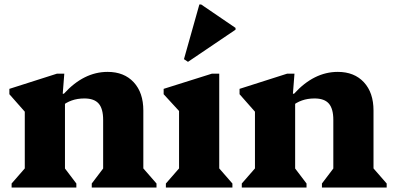

<svg xmlns="http://www.w3.org/2000/svg" viewBox="-20 -840 1762 860"><path d="M391 0V-18L457 -105L442 -76V-303Q442 -353 422 -376Q402 -399 358 -399Q327 -399 301.5 -390Q276 -381 256 -364V-420H266Q355 -518 462 -518Q536 -518 579 -471.5Q622 -425 622 -345V-76L606 -104L681 -18V0ZM32 0V-18L107 -104L91 -76V-403L134 -291L22 -418V-442L235 -510H268L261 -420H271V-76L256 -105L322 -18V0Z M723 0V-18L798 -104L782 -76V-374L825 -296L713 -418V-442L929 -510H962V-76L946 -104L1021 -18V0ZM822 -563 804 -575 873 -820H881L1035 -715V-707Z M1422 0V-18L1488 -105L1473 -76V-303Q1473 -353 1453 -376Q1433 -399 1389 -399Q1358 -399 1332.5 -390Q1307 -381 1287 -364V-420H1297Q1386 -518 1493 -518Q1567 -518 1610 -471.5Q1653 -425 1653 -345V-76L1637 -104L1712 -18V0ZM1063 0V-18L1138 -104L1122 -76V-403L1165 -291L1053 -418V-442L1266 -510H1299L1292 -420H1302V-76L1287 -105L1353 -18V0Z"/></svg>

Font: Platypi Light ExtraBold
Style: Regular
Weight: 800
Version: Version 1.200